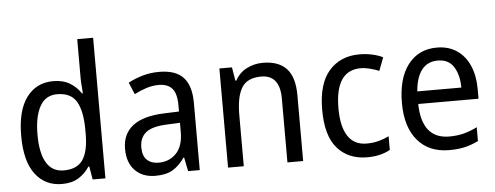

<svg xmlns="http://www.w3.org/2000/svg" viewBox="-50 -892 2668 1034"><g transform="rotate(-5 1283.5 -375.0)"><path d="M247 10Q156 10 103 -60Q50 -130 50 -267Q50 -404 103 -475Q156 -546 247 -546Q300 -546 336.5 -524Q373 -502 396 -467H401Q400 -484 398 -506.5Q396 -529 396 -545V-760H482V0H413L401 -71H396Q373 -35 337 -12.5Q301 10 247 10ZM263 -62Q335 -62 366 -108Q397 -154 397 -248V-269Q397 -370 367 -422Q337 -474 262 -474Q199 -474 168.5 -418.5Q138 -363 138 -266Q138 -167 169 -114.5Q200 -62 263 -62Z M820 -546Q909 -546 950.5 -501Q992 -456 992 -364V0H929L914 -75H911Q881 -32 845.5 -11Q810 10 752 10Q683 10 642 -32Q601 -74 601 -149Q601 -229 657.5 -273Q714 -317 828 -321L908 -324V-357Q908 -422 883.5 -449Q859 -476 812 -476Q777 -476 743.5 -465Q710 -454 679 -438L652 -502Q686 -521 729 -533.5Q772 -546 820 -546ZM840 -260Q757 -257 723 -229Q689 -201 689 -149Q689 -103 712.5 -81Q736 -59 775 -59Q833 -59 870.5 -98Q908 -137 908 -213V-263Z M1380 -546Q1465 -546 1508 -500Q1551 -454 1551 -355V0H1466V-345Q1466 -473 1365 -473Q1290 -473 1260 -424.5Q1230 -376 1230 -278V0H1145V-536H1213L1225 -463H1230Q1253 -505 1293.5 -525.5Q1334 -546 1380 -546Z M1897 10Q1796 10 1736.5 -57Q1677 -124 1677 -265Q1677 -407 1738.5 -476.5Q1800 -546 1902 -546Q1939 -546 1972.5 -538.5Q2006 -531 2029 -519L2002 -448Q1980 -457 1953 -464Q1926 -471 1903 -471Q1765 -471 1765 -266Q1765 -167 1799 -115.5Q1833 -64 1900 -64Q1935 -64 1965 -72Q1995 -80 2021 -93V-19Q1970 10 1897 10Z M2321 -546Q2384 -546 2429 -515.5Q2474 -485 2497.5 -430.5Q2521 -376 2521 -306V-252H2195Q2199 -63 2347 -63Q2390 -63 2425 -72Q2460 -81 2498 -100V-25Q2461 -7 2424.5 1.5Q2388 10 2341 10Q2230 10 2169 -63Q2108 -136 2108 -264Q2108 -398 2165 -472Q2222 -546 2321 -546ZM2320 -476Q2265 -476 2233.5 -436Q2202 -396 2196 -320H2434Q2434 -387 2406.5 -431.5Q2379 -476 2320 -476Z"/></g></svg>

Font: Noto Sans Tamil SemiCondensed
Style: Regular
Weight: 400
Width: 4
Designer: Jelle Bosma - Monotype Design Team
Foundry: Monotype Imaging Inc.
Version: Version 2.004; ttfautohint (v1.8.4.7-5d5b)